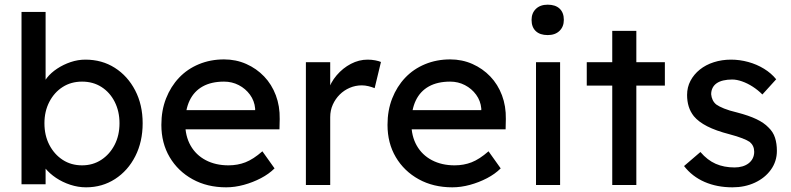

<svg xmlns="http://www.w3.org/2000/svg" viewBox="-20 -791 3384 821"><path d="M348 10Q314 10 280.5 -1Q247 -12 219.5 -30.5Q192 -49 173.5 -71.5Q155 -94 149 -117L175 -131V-3H72V-740H175V-405L159 -414Q164 -437 181 -458.5Q198 -480 224.5 -497.5Q251 -515 282 -525.5Q313 -536 345 -536Q416 -536 471 -501Q526 -466 558 -404.5Q590 -343 590 -264Q590 -185 558.5 -123Q527 -61 472 -25.5Q417 10 348 10ZM331 -84Q377 -84 413 -107.5Q449 -131 470 -171.5Q491 -212 491 -264Q491 -315 470.5 -355.5Q450 -396 414 -419Q378 -442 331 -442Q284 -442 248 -419Q212 -396 191 -355.5Q170 -315 170 -264Q170 -212 191 -171.5Q212 -131 248 -107.5Q284 -84 331 -84Z M947 10Q866 10 803.5 -24.5Q741 -59 705.5 -119Q670 -179 670 -257Q670 -319 690 -370Q710 -421 745.5 -458.5Q781 -496 830.5 -516.5Q880 -537 938 -537Q989 -537 1033 -517.5Q1077 -498 1109.5 -464Q1142 -430 1159.5 -383.5Q1177 -337 1176 -282L1175 -238H746L723 -320H1086L1071 -303V-327Q1068 -360 1049 -386Q1030 -412 1001 -427Q972 -442 938 -442Q884 -442 847 -421.5Q810 -401 791 -361.5Q772 -322 772 -264Q772 -209 795 -168.5Q818 -128 860 -106Q902 -84 957 -84Q996 -84 1029.5 -97Q1063 -110 1102 -144L1154 -71Q1130 -47 1095.5 -29Q1061 -11 1022.5 -0.5Q984 10 947 10Z M1288 0V-525H1392V-360L1382 -400Q1393 -438 1419.5 -469Q1446 -500 1480.5 -518Q1515 -536 1552 -536Q1569 -536 1584.5 -533Q1600 -530 1609 -526L1582 -414Q1570 -419 1555.5 -422.5Q1541 -426 1527 -426Q1500 -426 1475.5 -415.5Q1451 -405 1432.5 -386.5Q1414 -368 1403 -343.5Q1392 -319 1392 -290V0Z M1914 10Q1833 10 1770.5 -24.5Q1708 -59 1672.5 -119Q1637 -179 1637 -257Q1637 -319 1657 -370Q1677 -421 1712.5 -458.5Q1748 -496 1797.5 -516.5Q1847 -537 1905 -537Q1956 -537 2000 -517.5Q2044 -498 2076.5 -464Q2109 -430 2126.5 -383.5Q2144 -337 2143 -282L2142 -238H1713L1690 -320H2053L2038 -303V-327Q2035 -360 2016 -386Q1997 -412 1968 -427Q1939 -442 1905 -442Q1851 -442 1814 -421.5Q1777 -401 1758 -361.5Q1739 -322 1739 -264Q1739 -209 1762 -168.5Q1785 -128 1827 -106Q1869 -84 1924 -84Q1963 -84 1996.5 -97Q2030 -110 2069 -144L2121 -71Q2097 -47 2062.5 -29Q2028 -11 1989.5 -0.5Q1951 10 1914 10Z M2272 0V-525H2375V0ZM2322 -641Q2289 -641 2271 -658Q2253 -675 2253 -706Q2253 -735 2271.5 -753Q2290 -771 2322 -771Q2355 -771 2373 -754Q2391 -737 2391 -706Q2391 -677 2372.5 -659Q2354 -641 2322 -641Z M2598 0V-659H2701V0ZM2489 -425V-525H2823V-425Z M3112 10Q3046 10 2993 -13Q2940 -36 2905 -81L2975 -141Q3005 -106 3040.5 -90.5Q3076 -75 3121 -75Q3139 -75 3154.5 -79.5Q3170 -84 3181.5 -93Q3193 -102 3199 -114.5Q3205 -127 3205 -142Q3205 -168 3186 -184Q3176 -191 3154.5 -199.5Q3133 -208 3099 -217Q3041 -232 3004 -251Q2967 -270 2947 -294Q2932 -313 2925 -335.5Q2918 -358 2918 -385Q2918 -418 2932.5 -445.5Q2947 -473 2972.5 -493.5Q2998 -514 3032.5 -525Q3067 -536 3106 -536Q3143 -536 3179.5 -526Q3216 -516 3247 -497Q3278 -478 3299 -452L3240 -387Q3221 -406 3198.5 -420.5Q3176 -435 3153 -443Q3130 -451 3111 -451Q3090 -451 3073 -447Q3056 -443 3044.5 -435Q3033 -427 3027 -415Q3021 -403 3021 -388Q3022 -375 3027.5 -363.5Q3033 -352 3043 -344Q3054 -336 3076 -327Q3098 -318 3132 -310Q3182 -297 3214.5 -281.5Q3247 -266 3266 -246Q3286 -227 3294 -202Q3302 -177 3302 -146Q3302 -101 3276.5 -65.5Q3251 -30 3208 -10Q3165 10 3112 10Z"/></svg>

Font: Lexend Medium
Style: Regular
Weight: 500
Designer: Bonnie Shaver-Troup, Thomas Jockin
Foundry: Lexend
Version: Version 1.005